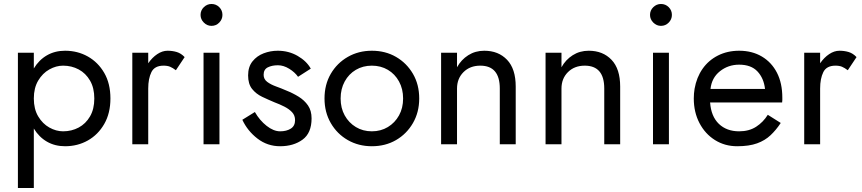

<svg xmlns="http://www.w3.org/2000/svg" viewBox="-20 -725 4330 965"><path d="M454 -230Q454 -177 432.5 -140Q411 -103 375.5 -84Q340 -65 297 -65Q262 -65 228 -84Q194 -103 172 -140Q150 -177 150 -230Q150 -283 172 -320Q194 -357 228 -376Q262 -395 297 -395Q340 -395 375.5 -376Q411 -357 432.5 -320Q454 -283 454 -230ZM535 -230Q535 -305 504 -358.5Q473 -412 421.5 -441Q370 -470 307 -470Q256 -470 216 -447Q176 -424 150 -381V-460H70V220H150V-79Q176 -36 216 -13Q256 10 307 10Q370 10 421.5 -19Q473 -48 504 -102Q535 -156 535 -230Z M864 -372 908 -438Q890 -457 868.5 -463.5Q847 -470 822 -470Q796 -470 770.5 -453Q745 -436 725 -407V-460H645V0H725V-280Q725 -330 741 -362.5Q757 -395 802 -395Q822 -395 835 -389.5Q848 -384 864 -372Z M1003 -460V0H1083V-460ZM988 -650Q988 -628 1004.5 -611.5Q1021 -595 1043 -595Q1066 -595 1082 -611.5Q1098 -628 1098 -650Q1098 -673 1082 -689Q1066 -705 1043 -705Q1021 -705 1004.5 -689Q988 -673 988 -650Z M1261 -162 1198 -123Q1224 -67 1274 -28.5Q1324 10 1388 10Q1455 10 1500.5 -23Q1546 -56 1546 -130Q1546 -169 1528 -195Q1510 -221 1481 -239Q1452 -257 1419 -270Q1394 -281 1367.5 -290.5Q1341 -300 1323 -313.5Q1305 -327 1305 -349Q1305 -376 1326 -386.5Q1347 -397 1377 -397Q1405 -397 1433.5 -379.5Q1462 -362 1478 -339L1542 -380Q1521 -418 1476 -444Q1431 -470 1376 -470Q1339 -470 1305 -457Q1271 -444 1249 -416.5Q1227 -389 1227 -346Q1227 -303 1247 -278Q1267 -253 1297.5 -238.5Q1328 -224 1359 -211Q1386 -201 1409.5 -189Q1433 -177 1448 -161Q1463 -145 1463 -121Q1463 -92 1441.5 -78.5Q1420 -65 1388 -65Q1355 -65 1320 -92.5Q1285 -120 1261 -162Z M1692 -230Q1692 -278 1712.5 -315.5Q1733 -353 1768.5 -374Q1804 -395 1849 -395Q1894 -395 1929.5 -374Q1965 -353 1985.5 -315.5Q2006 -278 2006 -230Q2006 -182 1985.5 -145Q1965 -108 1929.5 -86.5Q1894 -65 1849 -65Q1804 -65 1768.5 -86.5Q1733 -108 1712.5 -145Q1692 -182 1692 -230ZM1611 -230Q1611 -161 1642.5 -106.5Q1674 -52 1728 -21Q1782 10 1849 10Q1917 10 1970.5 -21Q2024 -52 2055.5 -106.5Q2087 -161 2087 -230Q2087 -300 2055.5 -354Q2024 -408 1970.5 -439Q1917 -470 1849 -470Q1782 -470 1728 -439Q1674 -408 1642.5 -354Q1611 -300 1611 -230Z M2492 -280V0H2572V-290Q2572 -379 2528.5 -424.5Q2485 -470 2414 -470Q2369 -470 2333.5 -447.5Q2298 -425 2277 -387V-460H2197V0H2277V-280Q2277 -330 2309.5 -362.5Q2342 -395 2394 -395Q2492 -395 2492 -280Z M3017 -280V0H3097V-290Q3097 -379 3053.5 -424.5Q3010 -470 2939 -470Q2894 -470 2858.5 -447.5Q2823 -425 2802 -387V-460H2722V0H2802V-280Q2802 -330 2834.5 -362.5Q2867 -395 2919 -395Q3017 -395 3017 -280Z M3262 -460V0H3342V-460ZM3247 -650Q3247 -628 3263.5 -611.5Q3280 -595 3302 -595Q3325 -595 3341 -611.5Q3357 -628 3357 -650Q3357 -673 3341 -689Q3325 -705 3302 -705Q3280 -705 3263.5 -689Q3247 -673 3247 -650Z M3549 -210H3911Q3912 -216 3912 -222Q3912 -228 3912 -234Q3912 -307 3885 -359.5Q3858 -412 3809 -441Q3760 -470 3695 -470Q3636 -470 3588.5 -446Q3541 -422 3511 -379Q3481 -336 3471 -279Q3469 -267 3468 -255Q3467 -243 3467 -230Q3467 -161 3495.5 -106.5Q3524 -52 3573.5 -21Q3623 10 3685 10Q3745 10 3785 -4.5Q3825 -19 3853 -45.5Q3881 -72 3904 -107L3839 -148Q3816 -111 3780.5 -88Q3745 -65 3695 -65Q3632 -65 3593 -102.5Q3554 -140 3549 -210ZM3551 -278Q3557 -334 3598.5 -367Q3640 -400 3695 -400Q3755 -400 3787 -366Q3819 -332 3825 -278Z M4241 -372 4285 -438Q4267 -457 4245.5 -463.5Q4224 -470 4199 -470Q4173 -470 4147.5 -453Q4122 -436 4102 -407V-460H4022V0H4102V-280Q4102 -330 4118 -362.5Q4134 -395 4179 -395Q4199 -395 4212 -389.5Q4225 -384 4241 -372Z"/></svg>

Font: Jost-400-Book
Style: Regular
Weight: 400
Version: Version 3.200; ttfautohint (v0.97) -l 8 -r 50 -G 200 -x 14 -